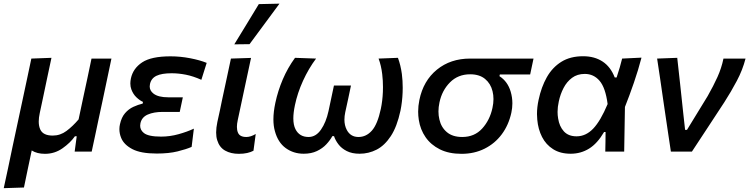

<svg xmlns="http://www.w3.org/2000/svg" viewBox="-37 -810 4004 1026"><path d="M-17 195.5Q-5.5 141.5 6 89Q17 36 30 -26L82.5 -271Q96.5 -337.5 108 -390.5Q119 -443 130.5 -497L238 -501Q226.5 -447 215.2 -394Q204 -341 192 -283.5L175.5 -206Q170 -181 170 -160.5Q170 -135.5 178.5 -117.5Q193.5 -85.5 245 -85.5Q285 -85.5 318.2 -110.2Q351.5 -135 383 -172L406.5 -283Q419 -341 430 -392Q440.5 -443 452 -497H558.5Q547 -442 536 -390Q524.5 -337.5 511 -271.5L488.5 -167Q481 -131 472 -88.5Q463 -46 453 0H362Q364.5 -20.5 367.5 -41Q370.5 -61 373 -82H363.5Q339 -47 297 -17.5Q255 12 203.5 12Q160.5 12 132.5 -6Q121.5 46 111.5 93.2Q101.5 140.5 91 192Z M800.5 10.5Q715.5 10.5 670.2 -13.2Q625 -37 610.5 -73Q601 -96 601 -120Q601 -133 604 -146Q612 -183 631.2 -205.2Q650.5 -227.5 675.5 -239Q700.5 -250.5 725.5 -256.5L727 -265.5Q710 -273 692.2 -289.8Q674.5 -306.5 665 -332Q659.5 -346.5 659.5 -364Q659.5 -376.5 662.5 -391Q674 -444.5 722.8 -476.8Q771.5 -509 874 -509Q926.5 -509 979.2 -498.8Q1032 -488.5 1067.5 -474L1039 -383.5Q995.5 -403 956.2 -410.8Q917 -418.5 880 -418.5Q827.5 -418.5 799.2 -405Q771 -391.5 764.5 -361Q763 -354 763 -348Q763 -325.5 783 -310Q808.5 -290 862 -290H940L923.5 -212H832.5Q785 -212 752.8 -198Q720.5 -184 713.5 -151.5Q712 -144.5 712 -138.5Q712 -115.5 731 -100Q754.5 -80 824 -80Q871 -80 916.8 -92.8Q962.5 -105.5 999 -122.5L987 -25Q958.5 -12.5 912 -1Q865.5 10.5 800.5 10.5Z M1239 12Q1196.5 12 1166 -5.2Q1135.5 -22.5 1124 -60Q1118 -78 1118 -102Q1118 -127 1124.5 -158Q1132.5 -194 1138 -219.5Q1143 -245 1149 -273Q1163.5 -339.5 1174.5 -391.5Q1185.5 -443 1197 -497L1304.5 -500.5Q1285.5 -412 1269.5 -337.2Q1253.5 -262.5 1242.5 -210.5L1233.5 -168.5Q1229 -148 1229 -132Q1229 -114 1234.5 -101.5Q1244 -78 1279.5 -78Q1302.5 -78 1329.5 -94L1317.5 -4.5Q1303.5 3 1284 7.5Q1264.5 12 1239 12ZM1215 -573Q1248 -627.5 1281 -681Q1313.5 -734.5 1346 -788L1456.5 -790.5Q1416 -735 1376 -681.5Q1336 -627.5 1296.5 -574Z M1586 11.5Q1531.5 11.5 1490 -18.5Q1448.5 -48.5 1432 -109Q1424 -137 1424 -172Q1424 -212 1434.5 -261Q1448 -324.5 1474.2 -386Q1500.5 -447.5 1539.5 -501L1652 -497Q1612 -443.5 1582.2 -378.2Q1552.5 -313 1539 -248Q1530.5 -208 1530.5 -177.5Q1530.5 -142 1542 -119.5Q1563 -78 1612 -78Q1651 -78 1678.2 -117.2Q1705.5 -156.5 1718.5 -216.5Q1726 -252 1733.5 -287Q1741 -321.5 1747.5 -353H1838.5Q1831.5 -320.5 1824 -284Q1816 -247.5 1808 -210.5Q1803.5 -189.5 1803.5 -170.5Q1803.5 -140 1816 -116Q1836 -78 1878.5 -78Q1920 -78 1950.2 -112Q1980.5 -146 1998 -228Q2007 -270.5 2009 -319Q2009.5 -332 2009.5 -344.5Q2009.5 -379.5 2005.5 -413.5Q2000 -460 1986 -497L2089.5 -501Q2104 -462 2110.5 -414.5Q2115 -378.5 2115 -341Q2115 -328.5 2114.5 -316Q2112.5 -265 2103 -218.5Q2084.5 -133 2051.5 -82.8Q2018.5 -32.5 1975.8 -10.5Q1933 11.5 1884.5 11.5Q1844 11.5 1816 -2.8Q1788 -17 1771.5 -38.8Q1755 -60.5 1748 -82.5H1739Q1727 -60.5 1706.8 -38.8Q1686.5 -17 1656.5 -2.8Q1626.5 11.5 1586 11.5Z M2429.5 12Q2361.5 12 2313.5 -12Q2265.5 -36 2237.2 -76.8Q2209 -117.5 2201 -169Q2197.5 -191 2197.5 -213.5Q2197.5 -244 2204 -275.5Q2225 -378.5 2297.8 -437.8Q2370.5 -497 2475 -497H2814L2796 -412H2634L2632 -403Q2676 -374.5 2692 -320Q2701 -289.5 2701 -257.5Q2701 -233 2695.5 -207.5Q2681 -141.5 2644.2 -92.2Q2607.5 -43 2552.5 -15.5Q2497.5 12 2429.5 12ZM2433 -78Q2498.5 -78 2539.5 -123Q2580.5 -168 2594.5 -233Q2600 -258 2600 -280.5Q2600 -302.5 2595 -322.5Q2585 -363.5 2555 -388.2Q2525 -413 2475.5 -413Q2410.5 -413 2367.8 -370Q2325 -327 2311.5 -263Q2306 -237.5 2306 -214.5Q2306 -192 2311 -171.5Q2320.5 -129.5 2351 -103.8Q2381.5 -78 2433 -78Z M3012.5 11.5Q2957 11.5 2918.8 -12.8Q2880.5 -37 2859.5 -78.2Q2838.5 -119.5 2834 -171Q2832.5 -185.5 2832.5 -200Q2832.5 -237 2841 -276Q2855.5 -345 2885.2 -397.5Q2915 -450 2962.8 -479.8Q3010.5 -509.5 3079 -509.5Q3140 -509.5 3183 -481.2Q3226 -453 3248 -396H3258Q3268 -425.5 3275 -450.2Q3282 -475 3287.5 -497L3391 -502Q3374 -436.5 3350.2 -367.5Q3326.5 -298.5 3302.5 -238.5Q3300.5 -118.5 3298.5 0H3197.5Q3198 -26.5 3198.5 -53Q3198.5 -79.5 3199 -104.5H3191Q3155 -43 3110.8 -15.8Q3066.5 11.5 3012.5 11.5ZM3044 -81.5Q3093.5 -81.5 3132.8 -122.5Q3172 -163.5 3210 -254Q3198.5 -341.5 3167 -378.2Q3135.5 -415 3088 -415Q3048 -415 3020 -394.2Q2992 -373.5 2974.5 -339.8Q2957 -306 2949 -267.5Q2942.5 -238.5 2942.5 -212Q2942.5 -194 2945.5 -177Q2952 -134.5 2976.2 -108Q3000.5 -81.5 3044 -81.5Z M3548 0Q3541 -46 3533.8 -94.8Q3526.5 -143.5 3520 -188L3507 -276.5Q3499 -331.5 3491 -387Q3482.5 -442.5 3474.5 -497L3582 -501Q3589 -436.5 3598 -356Q3606.5 -275.5 3614.5 -201.5L3624 -116H3634L3744.5 -296.5Q3775.5 -351 3797 -398.5Q3818.5 -446 3829 -497H3947Q3931.5 -436.5 3900.5 -378Q3869.5 -319.5 3833.5 -263.5Q3790 -197 3746.5 -130.8Q3703 -64.5 3660.5 0Z"/></svg>

Font: Heraclito Medium
Style: Italic
Weight: 500
Italic angle: -12°
Designer: Kostas Bartsokas (font) & Cristiano Sobral (main changes)
Foundry: Kostas Bartsokas (font) & Cristiano Sobral (main changes)
Version: Version 1.00;July 8, 2020;FontCreator 13.0.0.2655 64-bit